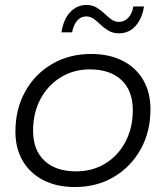

<svg xmlns="http://www.w3.org/2000/svg" viewBox="-20 -747 667 772"><path d="M281 5Q208 5 154.5 -22.5Q101 -50 71.5 -100Q42 -150 42 -218Q42 -308 81 -378.5Q120 -449 189 -489.5Q258 -530 346 -530Q419 -530 472.5 -503Q526 -476 555.5 -426Q585 -376 585 -308Q585 -218 546 -147.5Q507 -77 438.5 -36Q370 5 281 5ZM286 -58Q352 -58 403.5 -89.5Q455 -121 484.5 -177Q514 -233 514 -304Q514 -382 468.5 -425Q423 -468 341 -468Q276 -468 224 -436Q172 -404 142.5 -348.5Q113 -293 113 -221Q113 -144 158.5 -101Q204 -58 286 -58ZM458 -613Q435 -613 417.5 -623Q400 -633 386 -646.5Q372 -660 358 -670.5Q344 -681 327 -681Q305 -681 290 -663.5Q275 -646 270 -617H227Q235 -669 262 -698Q289 -727 328 -727Q351 -727 368.5 -716.5Q386 -706 400 -692.5Q414 -679 428 -669Q442 -659 458 -659Q481 -659 496.5 -676.5Q512 -694 516 -721H559Q551 -671 524.5 -642Q498 -613 458 -613Z"/></svg>

Font: MOST Montserrat
Style: Italic
Weight: 400
Italic angle: -11.3°
Designer: Julieta Ulanovsky
Foundry: Julieta Ulanovsky
Version: Version 8.000;March 11, 2024;FontCreator 15.0.0.2926 64-bit